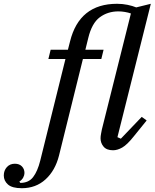

<svg xmlns="http://www.w3.org/2000/svg" viewBox="-198 -780 815 1012"><path d="M-83 212Q-134 212 -156 192.5Q-178 173 -178 145Q-178 119 -162 101Q-146 83 -120 83Q-96 83 -82.5 97Q-69 111 -69 132Q-69 143 -75.5 155.5Q-82 168 -96 177L-91 184Q-47 184 -23.5 153.5Q0 123 14 67L147 -469H57L69 -518H160L171 -561Q220 -760 419 -760Q448 -760 474.5 -754.5Q501 -749 520 -741L597 -760L421 -57L439 -49L549 -164L575 -145L507 -61Q472 -17 446.5 -2.5Q421 12 398 12Q364 12 348 -7Q332 -26 332 -51Q332 -62 334.5 -74.5Q337 -87 339 -98L492 -709Q478 -714 460.5 -717Q443 -720 426 -720Q370 -720 328 -689Q286 -658 267 -579L252 -518H348L336 -469H239L113 40Q93 119 42 165.5Q-9 212 -83 212Z"/></svg>

Font: IBM Plex Serif Text
Style: Italic
Weight: 450
Italic angle: -14°
Designer: Mike Abbink, Paul van der Laan, Pieter van Rosmalen
Foundry: Bold Monday
Version: Version 3.001